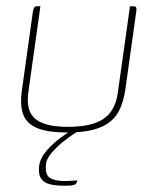

<svg xmlns="http://www.w3.org/2000/svg" viewBox="-20 -419 489 613"><path d="M109 -399 70 -121Q63 -62 94.5 -38Q126 -14 196 -14Q273 -14 310.5 -39.5Q348 -65 356 -122L395 -399Q396 -399 397.5 -399Q399 -399 400 -399Q401 -399 402.5 -399Q404 -399 405 -399Q411 -399 413 -397.5Q415 -396 415.5 -392.5Q416 -389 415 -382L380 -132Q375 -99 364 -73.5Q353 -48 332.5 -31Q312 -14 278.5 -5Q245 4 194 4Q134 4 100 -9.5Q66 -23 54.5 -52.5Q43 -82 50 -131L85 -382Q87 -392 89.5 -395.5Q92 -399 99 -399Q102 -399 104 -399Q106 -399 109 -399ZM187 174Q158 174 138.5 169Q119 164 110.5 150Q102 136 105 110Q109 84 130.5 60Q152 36 176.5 18.5Q201 1 214 -6H241Q233 -3 215.5 8.5Q198 20 178.5 36Q159 52 144 70Q129 88 127 104Q123 138 139 148.5Q155 159 186 159Q195 159 203.5 158.5Q212 158 218.5 157.5Q225 157 227 157Q226 163 223 167Q220 171 212 172.5Q204 174 187 174Z"/></svg>

Font: Genos Thin Thin
Style: Italic
Weight: 250
Italic angle: -8°
Version: Version 1.010